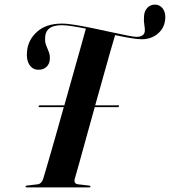

<svg xmlns="http://www.w3.org/2000/svg" viewBox="-20 -814 738 834"><path d="M305 -38Q298.5 -16 319 -13.5L366 -8Q373 -7.5 373 -4Q373 0 366.5 0H97Q91 0 91 -3.5Q91 -7.5 97.5 -8L144 -13.5Q160 -15.5 167.5 -37Q174 -58.5 188 -106.2Q202 -154 220 -217.2Q238 -280.5 257 -348.5H151Q146.5 -348.5 148 -352.5Q149 -356.5 154 -356.5H259.5Q279 -426.5 298 -493.2Q317 -560 331.5 -612Q346 -664 353 -689.5Q321.5 -696 294.5 -700.2Q267.5 -704.5 248.5 -704.5Q180.5 -704.5 176.5 -656Q174 -635 179.5 -619.8Q185 -604.5 191.2 -590.2Q197.5 -576 196.5 -558Q196 -537 182.2 -523.8Q168.5 -510.5 146 -511Q121 -511.5 107.2 -533.5Q93.5 -555.5 97.5 -591.5Q102 -641 141.2 -676.2Q180.5 -711.5 249 -711.5Q272.5 -711.5 308.5 -705.5Q344.5 -699.5 385.5 -691Q426.5 -682.5 465.2 -674Q504 -665.5 532.8 -659.8Q561.5 -654 572.5 -654Q605.5 -654 609 -677.5Q610 -689 607 -705.8Q604 -722.5 605.5 -742.5Q606.5 -765.5 619.8 -779.8Q633 -794 653 -794Q672.5 -794 685.5 -778.8Q698.5 -763.5 698 -738Q697 -695.5 667.5 -669.5Q638 -643.5 596 -643.5Q576.5 -643.5 546 -648.8Q515.5 -654 480 -661.5Q472.5 -637 459 -589.5Q445.5 -542 428.5 -481.2Q411.5 -420.5 393.5 -356.5H493.5Q498 -356.5 497 -352.5Q495.5 -348.5 491 -348.5H391.5Q372.5 -281 355 -217.2Q337.5 -153.5 324.2 -105.8Q311 -58 305 -38Z"/></svg>

Font: Fraunces 144pt S000 SemiBold
Style: Italic
Weight: 600
Italic angle: -16°
Version: Version 1.000; ttfautohint (v1.8.3)